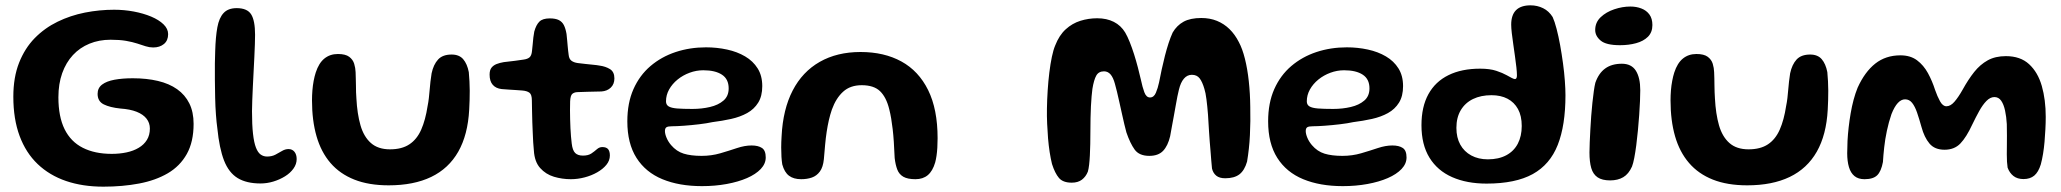

<svg xmlns="http://www.w3.org/2000/svg" viewBox="-20 -661 7727 720"><path d="M367.5 39Q290 39 227.8 17.8Q165.5 -3.5 121.2 -45.8Q77 -88 53.5 -151.2Q30 -214.5 30 -298.5Q30 -371 51.5 -425.5Q73 -480 110.2 -518Q147.5 -556 195.8 -579.5Q244 -603 298.5 -613.8Q353 -624.5 408 -624.5Q445.5 -624.5 481.5 -617.8Q517.5 -611 546.8 -598.8Q576 -586.5 593.2 -569.8Q610.5 -553 610.5 -533Q610.5 -509 594.8 -496Q579 -483 554.5 -483Q540.5 -483 526.2 -487.5Q512 -492 494.5 -497.8Q477 -503.5 452.8 -507.8Q428.5 -512 394.5 -512Q351.5 -512 315.5 -497.2Q279.5 -482.5 253.5 -454.5Q227.5 -426.5 213.2 -386.5Q199 -346.5 199 -296Q199 -223.5 222.2 -176.5Q245.5 -129.5 290.5 -106.8Q335.5 -84 399 -84Q428.5 -84 454.5 -89.5Q480.5 -95 500.2 -106.8Q520 -118.5 531 -136.5Q542 -154.5 542 -179Q542 -200 529.5 -216Q517 -232 492.5 -241.8Q468 -251.5 431.5 -254Q392.5 -258 369.2 -269.5Q346 -281 346 -309Q346 -331 362.8 -343.8Q379.5 -356.5 409.2 -362Q439 -367.5 478 -367.5Q530 -367.5 572.2 -357.5Q614.5 -347.5 644.2 -326.5Q674 -305.5 690 -273.2Q706 -241 706 -196.5Q706 -129 680.5 -83.5Q655 -38 609.2 -11.2Q563.5 15.5 501.8 27.2Q440 39 367.5 39Z M957 27Q904.5 27 871.2 6.8Q838 -13.5 820.2 -59Q802.5 -104.5 795 -180Q792 -201 789.8 -231Q787.5 -261 786.8 -295Q786 -329 785.8 -362.2Q785.5 -395.5 785.8 -423.5Q786 -451.5 787 -469.5Q788.5 -522.5 795 -558.2Q801.5 -594 818.5 -612.2Q835.5 -630.5 867.5 -630.5Q907 -630.5 921.8 -607.2Q936.5 -584 936.5 -530.5Q936.5 -517 935.8 -495.2Q935 -473.5 933.8 -447Q932.5 -420.5 931 -392Q929.5 -363.5 928.2 -336Q927 -308.5 926 -284.8Q925 -261 925 -244Q925 -192.5 928.8 -159.2Q932.5 -126 939.8 -107.5Q947 -89 957.5 -81.5Q968 -74 981.5 -74Q999.5 -74 1012.8 -81Q1026 -88 1037.8 -95Q1049.5 -102 1062 -102Q1076 -102 1084.2 -91.8Q1092.5 -81.5 1092.5 -64.5Q1092.5 -45.5 1080.5 -28.8Q1068.5 -12 1048.8 0.2Q1029 12.5 1005 19.8Q981 27 957 27Z M1437.5 34Q1363 34 1308.8 12.5Q1254.5 -9 1219.2 -50Q1184 -91 1167 -150Q1150 -209 1150 -284.5Q1150 -303.5 1151.5 -322Q1153 -340.5 1156.2 -357.8Q1159.5 -375 1164 -389Q1175.5 -424.5 1196.5 -441.5Q1217.5 -458.5 1247 -458.5Q1275.5 -458.5 1289.5 -448Q1303.5 -437.5 1308.2 -421.8Q1313 -406 1313.5 -390.5Q1314 -380 1314.2 -367.2Q1314.5 -354.5 1314.8 -341Q1315 -327.5 1315.2 -315Q1315.5 -302.5 1316.5 -292Q1319.5 -234 1331.8 -191.2Q1344 -148.5 1370.8 -124.8Q1397.5 -101 1442.5 -101Q1487 -101 1515.2 -119.8Q1543.5 -138.5 1559.5 -174.8Q1575.5 -211 1583.5 -263.5Q1586.5 -278 1588.2 -293.2Q1590 -308.5 1591.2 -324Q1592.5 -339.5 1594.2 -355Q1596 -370.5 1598.5 -386Q1605.5 -419 1622.8 -437.8Q1640 -456.5 1673.5 -456.5Q1702 -456.5 1717 -439Q1732 -421.5 1738 -390.5Q1739.5 -373.5 1740.5 -356Q1741.5 -338.5 1741.5 -320.8Q1741.5 -303 1741 -285.2Q1740.5 -267.5 1739.5 -250Q1734.5 -155.5 1698.5 -92.2Q1662.5 -29 1597 2.5Q1531.5 34 1437.5 34Z M2120.5 11Q2088 11 2057.2 1.8Q2026.5 -7.5 2005.5 -31Q1984.5 -54.5 1982 -96.5Q1980.5 -110.5 1979.5 -127.2Q1978.5 -144 1977.8 -163Q1977 -182 1976.2 -202.2Q1975.5 -222.5 1975.2 -243.2Q1975 -264 1974.5 -284Q1974.5 -306.5 1965.5 -313.2Q1956.5 -320 1939.5 -321.5Q1930 -322.5 1916.2 -323.2Q1902.5 -324 1888 -325Q1873.5 -326 1861 -327Q1839.5 -329.5 1827.8 -343Q1816 -356.5 1816 -381Q1816 -398 1823 -407Q1830 -416 1842 -420.8Q1854 -425.5 1869 -428Q1894 -430.5 1911.2 -433Q1928.5 -435.5 1943 -437.5Q1958.5 -439.5 1966 -446.2Q1973.5 -453 1975 -470Q1976.5 -481 1977.5 -494Q1978.5 -507 1980 -520Q1981.5 -533 1983.5 -542.5Q1990.5 -568 2002.8 -580Q2015 -592 2041.5 -592Q2063 -592 2075.5 -585.8Q2088 -579.5 2094.5 -566.8Q2101 -554 2104.5 -533.5Q2106 -519.5 2107 -508.5Q2108 -497.5 2108.8 -488.2Q2109.5 -479 2110.5 -471Q2111.5 -463 2112.5 -455Q2114 -440 2123 -433.2Q2132 -426.5 2147 -424.5Q2160.5 -423 2175.2 -421.2Q2190 -419.5 2204 -418.2Q2218 -417 2228.5 -415Q2251 -412 2267.5 -401.8Q2284 -391.5 2284 -367Q2284 -345.5 2270.5 -332.5Q2257 -319.5 2235.5 -318Q2207.5 -317 2183 -316.8Q2158.5 -316.5 2144.5 -315.5Q2133.5 -315 2126.2 -309Q2119 -303 2118 -281Q2117.5 -264.5 2117.5 -247.5Q2117.5 -230.5 2118 -213.5Q2118.5 -196.5 2119.2 -180.2Q2120 -164 2121.2 -149.5Q2122.5 -135 2124 -122.5Q2127 -97 2137 -87.2Q2147 -77.5 2166 -77.5Q2186 -77.5 2197.8 -85.5Q2209.5 -93.5 2218.5 -101.5Q2227.5 -109.5 2238.5 -109.5Q2254 -109.5 2260.5 -101.5Q2267 -93.5 2267 -78Q2267 -59 2254 -43Q2241 -27 2219.5 -14.8Q2198 -2.5 2172.2 4.2Q2146.5 11 2120.5 11Z M2612.5 37Q2527 37 2464 11Q2401 -15 2366.8 -69Q2332.5 -123 2332.5 -206Q2332.5 -275 2355.5 -326.8Q2378.5 -378.5 2419.2 -413.2Q2460 -448 2513.5 -465.8Q2567 -483.5 2627.5 -483.5Q2668.5 -483.5 2706.5 -475.2Q2744.5 -467 2774.2 -449.5Q2804 -432 2821.2 -404.5Q2838.5 -377 2838.5 -338Q2838.5 -300.5 2823.2 -276Q2808 -251.5 2781.8 -237Q2755.5 -222.5 2721.8 -215Q2688 -207.5 2651.5 -203Q2631 -198.5 2601.8 -195Q2572.5 -191.5 2544.5 -189.5Q2516.5 -187.5 2500 -187.5Q2485 -187.5 2479.2 -183.8Q2473.5 -180 2473.5 -169.5Q2473.5 -159 2479.5 -144.5Q2485.5 -130 2496.5 -117Q2517 -93 2544 -84.8Q2571 -76.5 2611 -76.5Q2648 -76.5 2681.2 -86.2Q2714.5 -96 2743.8 -105.8Q2773 -115.5 2798.5 -115.5Q2823 -115.5 2837.2 -106.2Q2851.5 -97 2851.5 -70.5Q2851.5 -47 2832.8 -27.2Q2814 -7.5 2781.2 6.8Q2748.5 21 2705 29Q2661.5 37 2612.5 37ZM2576.5 -252.5Q2611.5 -252.5 2642.5 -259.8Q2673.5 -267 2693 -283.8Q2712.5 -300.5 2712.5 -329.5Q2712.5 -364.5 2687.2 -381Q2662 -397.5 2617.5 -397.5Q2591 -397.5 2566 -388.2Q2541 -379 2521 -362.8Q2501 -346.5 2489.2 -325.5Q2477.5 -304.5 2477.5 -281Q2477.5 -268 2487.5 -262Q2497.5 -256 2519.2 -254.2Q2541 -252.5 2576.5 -252.5Z M2984.5 11Q2956 11 2938.8 -2Q2921.5 -15 2913.5 -44.5Q2911.5 -57 2910.5 -72.5Q2909.5 -88 2909.5 -107.8Q2909.5 -127.5 2911 -150.5Q2916 -251 2952.5 -321.5Q2989 -392 3054 -429Q3119 -466 3207 -466Q3295.5 -466 3360.2 -430.5Q3425 -395 3460.5 -323.2Q3496 -251.5 3496 -142.5Q3496 -123.5 3495 -107.2Q3494 -91 3492 -77.2Q3490 -63.5 3487 -52Q3477.5 -19.5 3459.2 -4.2Q3441 11 3413 11Q3383.5 11 3367.5 1.8Q3351.5 -7.5 3344.8 -25.2Q3338 -43 3335 -68.5Q3333.5 -102.5 3331.8 -129.2Q3330 -156 3327.5 -177Q3325 -198 3322 -216.2Q3319 -234.5 3314.5 -252Q3303.5 -296.5 3280.2 -319Q3257 -341.5 3211.5 -341.5Q3168.5 -341.5 3141.8 -317.2Q3115 -293 3099.5 -250Q3093 -231 3088.2 -210.2Q3083.5 -189.5 3080 -166.5Q3076.5 -143.5 3074.2 -118Q3072 -92.5 3069.5 -64Q3066.5 -34 3054.5 -17.8Q3042.5 -1.5 3024.5 4.8Q3006.5 11 2984.5 11Z M3999 24Q3966 24 3951 6.2Q3936 -11.5 3925 -46Q3920 -66.5 3916.2 -90.8Q3912.5 -115 3910.2 -141.8Q3908 -168.5 3906.8 -196.8Q3905.5 -225 3906 -253.5Q3906.5 -287 3908.8 -321.8Q3911 -356.5 3915 -389Q3919 -421.5 3924.5 -447.8Q3930 -474 3937 -490.5Q3952 -529 3976.5 -551.2Q4001 -573.5 4031.5 -583Q4062 -592.5 4094.5 -592.5Q4130 -592.5 4156.8 -579Q4183.5 -565.5 4199.5 -539Q4208 -524.5 4216.5 -503.2Q4225 -482 4232.8 -457.5Q4240.5 -433 4247 -408.2Q4253.5 -383.5 4258.5 -361.5Q4264 -335 4271.2 -315.2Q4278.5 -295.5 4292.5 -295.5Q4307 -295.5 4314.5 -313Q4322 -330.5 4326.5 -352Q4331 -375.5 4336.5 -401Q4342 -426.5 4348.5 -451.8Q4355 -477 4362.2 -499.2Q4369.5 -521.5 4377.5 -539Q4393 -565.5 4418.2 -579.5Q4443.5 -593.5 4485 -593.5Q4517 -593.5 4543.5 -582.8Q4570 -572 4590.5 -552Q4611 -532 4625.5 -503.5Q4639 -478.5 4648.5 -440.5Q4658 -402.5 4663 -356.2Q4668 -310 4668.5 -260Q4669 -233.5 4668.8 -207Q4668.5 -180.5 4667.2 -154.5Q4666 -128.5 4663.2 -103.5Q4660.5 -78.5 4656.5 -55Q4647 -22 4627.8 -7.2Q4608.5 7.5 4574.5 7.5Q4553 7.5 4541 -2.2Q4529 -12 4525 -29Q4523.5 -43 4522.2 -59.8Q4521 -76.5 4519.5 -94.2Q4518 -112 4516.5 -130Q4515 -148 4514 -165.5Q4512.5 -199 4510 -231Q4507.5 -263 4504.2 -288.5Q4501 -314 4496.5 -327.5Q4489 -353.5 4478.8 -367Q4468.5 -380.5 4449.5 -380.5Q4432 -380.5 4419.8 -366.2Q4407.5 -352 4401 -325Q4398.5 -315 4395.2 -299.2Q4392 -283.5 4388.8 -264.5Q4385.5 -245.5 4381.8 -225.5Q4378 -205.5 4374.5 -186Q4371 -166.5 4368 -150Q4359.5 -114 4341.5 -95.2Q4323.5 -76.5 4290 -76.5Q4252 -76.5 4235 -100Q4218 -123.5 4204 -164.5Q4200.5 -177 4196.2 -195.2Q4192 -213.5 4187.2 -234.8Q4182.5 -256 4177.8 -277.2Q4173 -298.5 4168.8 -316.5Q4164.5 -334.5 4161 -346.5Q4154.5 -370.5 4144.5 -382Q4134.5 -393.5 4120 -393.5Q4100 -393.5 4091 -377.5Q4082 -361.5 4076.5 -327.5Q4075 -316.5 4073.5 -299.8Q4072 -283 4071 -262.5Q4070 -242 4069.5 -218.5Q4069 -195 4069 -169.5Q4069 -144 4068.5 -121Q4068 -98 4067 -78.2Q4066 -58.5 4064.2 -43.2Q4062.5 -28 4059.5 -17.5Q4052 1.5 4037.2 12.8Q4022.5 24 3999 24Z M5015.5 37Q4930 37 4867 11Q4804 -15 4769.8 -69Q4735.5 -123 4735.5 -206Q4735.5 -275 4758.5 -326.8Q4781.5 -378.5 4822.2 -413.2Q4863 -448 4916.5 -465.8Q4970 -483.5 5030.5 -483.5Q5071.5 -483.5 5109.5 -475.2Q5147.5 -467 5177.2 -449.5Q5207 -432 5224.2 -404.5Q5241.5 -377 5241.5 -338Q5241.5 -300.5 5226.2 -276Q5211 -251.5 5184.8 -237Q5158.5 -222.5 5124.8 -215Q5091 -207.5 5054.5 -203Q5034 -198.5 5004.8 -195Q4975.5 -191.5 4947.5 -189.5Q4919.5 -187.5 4903 -187.5Q4888 -187.5 4882.2 -183.8Q4876.5 -180 4876.5 -169.5Q4876.5 -159 4882.5 -144.5Q4888.5 -130 4899.5 -117Q4920 -93 4947 -84.8Q4974 -76.5 5014 -76.5Q5051 -76.5 5084.2 -86.2Q5117.5 -96 5146.8 -105.8Q5176 -115.5 5201.5 -115.5Q5226 -115.5 5240.2 -106.2Q5254.5 -97 5254.5 -70.5Q5254.5 -47 5235.8 -27.2Q5217 -7.5 5184.2 6.8Q5151.5 21 5108 29Q5064.5 37 5015.5 37ZM4979.5 -252.5Q5014.5 -252.5 5045.5 -259.8Q5076.5 -267 5096 -283.8Q5115.5 -300.5 5115.5 -329.5Q5115.5 -364.5 5090.2 -381Q5065 -397.5 5020.5 -397.5Q4994 -397.5 4969 -388.2Q4944 -379 4924 -362.8Q4904 -346.5 4892.2 -325.5Q4880.5 -304.5 4880.5 -281Q4880.5 -268 4890.5 -262Q4900.5 -256 4922.2 -254.2Q4944 -252.5 4979.5 -252.5Z M5554.5 27.5Q5480.5 27.5 5425.5 3.2Q5370.5 -21 5340.5 -69.8Q5310.5 -118.5 5310.5 -191.5Q5310.5 -260.5 5336.5 -307.8Q5362.5 -355 5411.8 -379.2Q5461 -403.5 5530.5 -403.5Q5567 -403.5 5591 -395.5Q5615 -387.5 5630 -379Q5640.5 -373 5648.8 -368.8Q5657 -364.5 5661 -364.5Q5668.5 -364.5 5668.5 -378.5Q5668.5 -389.5 5666.5 -408.2Q5664.5 -427 5661.2 -449.5Q5658 -472 5654.8 -494.8Q5651.5 -517.5 5649.2 -537Q5647 -556.5 5647 -568.5Q5647 -641 5719.5 -641Q5745 -641 5766.8 -630.2Q5788.5 -619.5 5802.5 -597Q5810 -580.5 5817.2 -552.8Q5824.5 -525 5830.5 -491.8Q5836.5 -458.5 5841.2 -423.8Q5846 -389 5848.2 -357.8Q5850.5 -326.5 5850.5 -304Q5850.5 -191 5821.5 -117.5Q5792.5 -44 5727.8 -8.2Q5663 27.5 5554.5 27.5ZM5559.5 -63.5Q5600 -63.5 5628.5 -78.8Q5657 -94 5671.8 -122.2Q5686.5 -150.5 5686.5 -188.5Q5686.5 -226.5 5672.5 -252Q5658.5 -277.5 5633.2 -290.8Q5608 -304 5573 -304Q5533.5 -304 5504 -289.8Q5474.5 -275.5 5458 -248Q5441.5 -220.5 5441.5 -181.5Q5441.5 -145 5456 -118.8Q5470.5 -92.5 5497.2 -78Q5524 -63.5 5559.5 -63.5Z M6018 15.5Q5988 15.5 5971 4Q5954 -7.5 5947.2 -30.8Q5940.5 -54 5940.5 -89Q5940.5 -105.5 5941.5 -127.8Q5942.5 -150 5943.8 -175Q5945 -200 5947 -225.8Q5949 -251.5 5951.5 -275.5Q5954 -299.5 5956.8 -319Q5959.5 -338.5 5962.5 -350.5Q5975 -386.5 5999.5 -404.2Q6024 -422 6062 -422Q6098 -422 6114.5 -395.8Q6131 -369.5 6131 -322.5Q6131 -306.5 6130 -282.2Q6129 -258 6127 -229.8Q6125 -201.5 6122.2 -172.2Q6119.5 -143 6116 -116.2Q6112.5 -89.5 6108.5 -68.8Q6104.5 -48 6100 -36.5Q6087.5 -8.5 6067.2 3.5Q6047 15.5 6018 15.5ZM6055 -491.5Q6003 -491.5 5982.5 -508.8Q5962 -526 5962 -548.5Q5962 -577 5982.5 -596.5Q6003 -616 6033.5 -626.2Q6064 -636.5 6094 -636.5Q6116.5 -636.5 6135.2 -629.2Q6154 -622 6165.2 -606.8Q6176.5 -591.5 6176.5 -567Q6176.5 -540 6159.8 -523.2Q6143 -506.5 6115.2 -499Q6087.5 -491.5 6055 -491.5Z M6532 34Q6457.5 34 6403.2 12.5Q6349 -9 6313.8 -50Q6278.5 -91 6261.5 -150Q6244.5 -209 6244.5 -284.5Q6244.5 -303.5 6246 -322Q6247.5 -340.5 6250.8 -357.8Q6254 -375 6258.5 -389Q6270 -424.5 6291 -441.5Q6312 -458.5 6341.5 -458.5Q6370 -458.5 6384 -448Q6398 -437.5 6402.8 -421.8Q6407.5 -406 6408 -390.5Q6408.5 -380 6408.8 -367.2Q6409 -354.5 6409.2 -341Q6409.5 -327.5 6409.8 -315Q6410 -302.5 6411 -292Q6414 -234 6426.2 -191.2Q6438.5 -148.5 6465.2 -124.8Q6492 -101 6537 -101Q6581.5 -101 6609.8 -119.8Q6638 -138.5 6654 -174.8Q6670 -211 6678 -263.5Q6681 -278 6682.8 -293.2Q6684.5 -308.5 6685.8 -324Q6687 -339.5 6688.8 -355Q6690.5 -370.5 6693 -386Q6700 -419 6717.2 -437.8Q6734.5 -456.5 6768 -456.5Q6796.5 -456.5 6811.5 -439Q6826.5 -421.5 6832.5 -390.5Q6834 -373.5 6835 -356Q6836 -338.5 6836 -320.8Q6836 -303 6835.5 -285.2Q6835 -267.5 6834 -250Q6829 -155.5 6793 -92.2Q6757 -29 6691.5 2.5Q6626 34 6532 34Z M6972 11Q6948.5 11 6934.2 -0.8Q6920 -12.5 6913.5 -34.5Q6907 -56.5 6907 -86.5Q6907 -108 6908.2 -132.8Q6909.5 -157.5 6912.5 -183.8Q6915.5 -210 6920 -236.2Q6924.5 -262.5 6931 -286.8Q6937.5 -311 6946 -332Q6973 -391.5 7012.2 -422.5Q7051.5 -453.5 7106.5 -453.5Q7144 -453.5 7168.8 -435Q7193.5 -416.5 7209.8 -386.8Q7226 -357 7236.5 -324Q7245 -299.5 7255.2 -281Q7265.5 -262.5 7279 -262.5Q7294.5 -262.5 7309.2 -279.5Q7324 -296.5 7340 -325Q7361 -363 7383.2 -391Q7405.5 -419 7434 -434.8Q7462.5 -450.5 7502 -450.5Q7556.5 -450.5 7589.2 -420.2Q7622 -390 7636.8 -338.5Q7651.5 -287 7651.5 -222.5Q7651.5 -200 7650.2 -176.2Q7649 -152.5 7647 -129.2Q7645 -106 7641.5 -84.5Q7638 -63 7633 -44.5Q7624 -15.5 7608.5 -2.5Q7593 10.5 7568 10.5Q7545 10.5 7530.2 -1.2Q7515.5 -13 7508.5 -32.5Q7507 -42.5 7506.2 -55Q7505.5 -67.5 7505.5 -82.5Q7505.5 -97.5 7505.8 -115Q7506 -132.5 7506 -152.8Q7506 -173 7505.5 -195.5Q7504 -223 7499 -246.2Q7494 -269.5 7484.5 -283.2Q7475 -297 7459 -297Q7443.5 -297 7429.2 -282.5Q7415 -268 7402 -244.5Q7389 -221 7376 -194Q7354 -146.5 7331.5 -123Q7309 -99.5 7272 -99.5Q7235 -99.5 7215.5 -122.8Q7196 -146 7185.5 -185Q7177 -215.5 7169 -238.8Q7161 -262 7150.5 -275.2Q7140 -288.5 7124 -288.5Q7109.5 -288.5 7096.8 -274.8Q7084 -261 7073 -233Q7062.5 -202.5 7055.8 -170.5Q7049 -138.5 7045.8 -108.8Q7042.5 -79 7041 -53.5Q7034.5 -18.5 7019.5 -3.8Q7004.5 11 6972 11Z"/></svg>

Font: Gluten Medium
Style: Regular
Weight: 500
Designer: Tyler Finck
Foundry: Etcetera Type Company
Version: Version 1.300